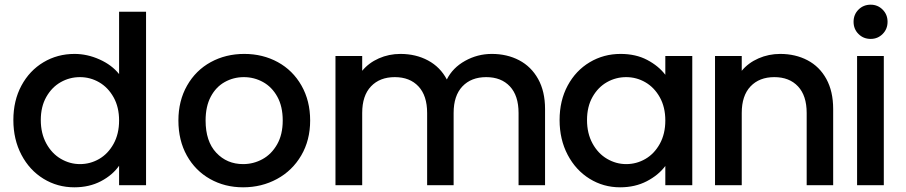

<svg xmlns="http://www.w3.org/2000/svg" viewBox="-20 -790 3863 819"><path d="M298 -560Q352 -560 404.5 -536.5Q457 -513 488 -474V-740H603V0H488V-83Q460 -43 410.5 -17Q361 9 297 9Q225 9 165.5 -27.5Q106 -64 71.5 -129.5Q37 -195 37 -278Q37 -361 71.5 -425Q106 -489 165.5 -524.5Q225 -560 298 -560ZM321 -461Q277 -461 239 -439.5Q201 -418 177.5 -376.5Q154 -335 154 -278Q154 -221 177.5 -178Q201 -135 239.5 -112.5Q278 -90 321 -90Q365 -90 403 -112Q441 -134 464.5 -176.5Q488 -219 488 -276Q488 -333 464.5 -375Q441 -417 403 -439Q365 -461 321 -461Z M741 -276Q741 -360 778 -425Q815 -490 879 -525Q943 -560 1022 -560Q1101 -560 1165 -525Q1229 -490 1266 -425Q1303 -360 1303 -276Q1303 -192 1265 -127Q1227 -62 1161.5 -26.5Q1096 9 1017 9Q939 9 876 -26.5Q813 -62 777 -126.5Q741 -191 741 -276ZM1186 -276Q1186 -336 1163 -377.5Q1140 -419 1102 -440Q1064 -461 1020 -461Q976 -461 938.5 -440Q901 -419 879 -377.5Q857 -336 857 -276Q857 -187 902.5 -138.5Q948 -90 1017 -90Q1061 -90 1099.5 -111Q1138 -132 1162 -174Q1186 -216 1186 -276Z M2305 -325V0H2192V-308Q2192 -382 2155 -421.5Q2118 -461 2054 -461Q1990 -461 1952.5 -421.5Q1915 -382 1915 -308V0H1802V-308Q1802 -382 1765 -421.5Q1728 -461 1664 -461Q1600 -461 1562.5 -421.5Q1525 -382 1525 -308V0H1411V-551H1525V-488Q1553 -522 1596 -541Q1639 -560 1688 -560Q1754 -560 1806 -532Q1858 -504 1886 -451Q1911 -501 1964 -530.5Q2017 -560 2078 -560Q2143 -560 2194.5 -533Q2246 -506 2275.5 -453Q2305 -400 2305 -325Z M2627 -560Q2692 -560 2740.5 -534.5Q2789 -509 2818 -471V-551H2933V0H2818V-82Q2789 -43 2739 -17Q2689 9 2625 9Q2554 9 2495 -27.5Q2436 -64 2401.5 -129.5Q2367 -195 2367 -278Q2367 -361 2401.5 -425Q2436 -489 2495.5 -524.5Q2555 -560 2627 -560ZM2651 -461Q2607 -461 2569 -439.5Q2531 -418 2507.5 -376.5Q2484 -335 2484 -278Q2484 -221 2507.5 -178Q2531 -135 2569.5 -112.5Q2608 -90 2651 -90Q2695 -90 2733 -112Q2771 -134 2794.5 -176.5Q2818 -219 2818 -276Q2818 -333 2794.5 -375Q2771 -417 2733 -439Q2695 -461 2651 -461Z M3534 -325V0H3421V-308Q3421 -382 3384 -421.5Q3347 -461 3283 -461Q3219 -461 3181.5 -421.5Q3144 -382 3144 -308V0H3030V-551H3144V-488Q3172 -522 3215.5 -541Q3259 -560 3308 -560Q3373 -560 3424.5 -533Q3476 -506 3505 -453Q3534 -400 3534 -325Z M3621 -697Q3621 -728 3642 -749Q3663 -770 3694 -770Q3724 -770 3745 -749Q3766 -728 3766 -697Q3766 -666 3745 -645Q3724 -624 3694 -624Q3663 -624 3642 -645Q3621 -666 3621 -697ZM3750 -551V0H3636V-551Z"/></svg>

Font: Poppins Medium A&M
Style: Regular
Weight: 500
Designer: Ninad Kale (Devanagari), Jonny Pinhorn (Latin)
Foundry: Indian Type Foundry
Version: 4.004